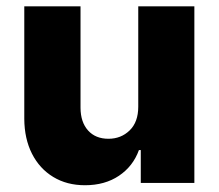

<svg xmlns="http://www.w3.org/2000/svg" viewBox="-20 -565 676 593"><path d="M407 -235.4V-545.5H580.3V0H414.8V-101.6H409.1Q391 -51.5 347.5 -22.2Q304 7.1 242.5 7.1Q186.4 7.1 144.4 -18.5Q102.3 -44 78.8 -90.2Q55.4 -136.4 55 -197.8V-545.5H228.7V-231.9Q229 -187.5 252.1 -161.9Q275.2 -136.4 315 -136.4Q353.7 -136.4 380.3 -162.1Q407 -187.9 407 -235.4Z"/></svg>

Font: Inter UI Extra Bold
Style: Regular
Weight: 800
Designer: Rasmus Andersson
Foundry: rsms
Version: 3.2;8d6f07862